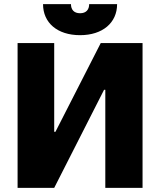

<svg xmlns="http://www.w3.org/2000/svg" viewBox="-20 -908 774 928"><path d="M188 -888C188 -798 257 -738 367 -738C476 -738 546 -798 546 -888H411C411 -861 396 -844 367 -844C338 -844 323 -861 323 -888ZM65 0H242L483 -474H489V0H669V-700H467L248 -271H242V-700H65Z"/></svg>

Font: Fixel Text ExtraBold
Style: Regular
Weight: 800
Width: 4
Designer: AlfaBravo + MacPaw
Foundry: Kyrylo Tkachov, Marchela Mozhyna, Serhii Makarenko, Maria Weinstein, Zakhar Kryvoshyya
Version: Version 1.211